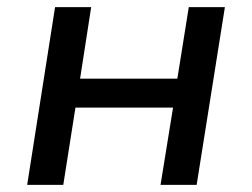

<svg xmlns="http://www.w3.org/2000/svg" viewBox="-20 -517 705 537"><path d="M56 0 134 -497H235L204 -297H476L508 -497H609L530 0H429L464 -216H191L157 0Z"/></svg>

Font: Nunito Sans 7pt Medium
Style: Italic
Weight: 500
Italic angle: -9°
Designer: Vernon Adams
Foundry: Vernon Adams
Version: Version 3.101;gftools[0.9.27]